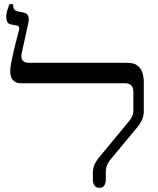

<svg xmlns="http://www.w3.org/2000/svg" viewBox="-20 -893 759 920"><path d="M456 7Q425 7 425 -35V-65Q425 -89 434.5 -108Q444 -127 464 -150L599 -313Q619 -338 619 -358V-452Q619 -494 580 -494H81Q57 -494 43 -508Q29 -522 29 -552Q29 -568 34 -594Q39 -620 46 -650Q53 -680 60 -706.5Q67 -733 71 -749Q76 -767 61 -771L37 -775Q20 -777 15 -788.5Q10 -800 10 -815Q10 -829 16 -846.5Q22 -864 25 -873H43V-870Q43 -854 48.5 -847.5Q54 -841 63 -839L93 -833Q111 -829 116 -814.5Q121 -800 112 -765L85 -643Q73 -592 118 -592H589Q623 -592 640 -578Q657 -564 663 -542.5Q669 -521 669 -499V-359Q669 -340 661.5 -321.5Q654 -303 636 -281L508 -127Q498 -114 492.5 -100.5Q487 -87 487 -67V-35Q487 7 456 7Z"/></svg>

Font: Noto Serif Hebrew SemiCondensed
Style: Regular
Weight: 400
Width: 4
Designer: Monotype Design Team
Foundry: Monotype Imaging Inc.
Version: Version 2.004; ttfautohint (v1.8.4.7-5d5b)